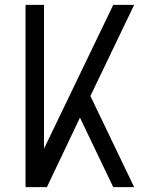

<svg xmlns="http://www.w3.org/2000/svg" viewBox="-20 -770 658 790"><path d="M85 0V-750H161V-158L446 -750H532L352 -375L532 0H446L309 -286L173 0Z"/></svg>

Font: Hermit Light
Style: Regular
Weight: 300
Designer: Pablo Caro
Version: Version 2.000;PS 002.000;hotconv 1.0.88;makeotf.lib2.5.64775